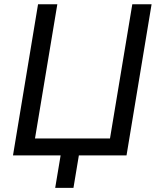

<svg xmlns="http://www.w3.org/2000/svg" viewBox="-20 -748 762 924"><path d="M588.9 0H42.5L163.1 -727.5H255.9L148.4 -81.5H509.3L616.7 -727.5H709.5ZM245.6 156.2 276.9 -31.2H364.7L333.5 156.2Z"/></svg>

Font: Adwaita Sans
Style: Italic
Weight: 400
Italic angle: -9.39999°
Designer: Rasmus Andersson
Foundry: rsms
Version: Version 4.001;git-9221beed3